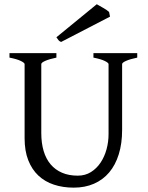

<svg xmlns="http://www.w3.org/2000/svg" viewBox="-20 -864 694 899"><path d="M622.6 -594.2Q589.4 -587.4 570.6 -579.1Q551.8 -570.8 551.8 -564V-255.9Q551.8 -191.9 536.1 -141.6Q520.5 -91.3 491.2 -56.6Q461.9 -22 419.9 -3.7Q377.9 14.6 325.2 14.6Q274.9 14.6 232.7 0.7Q190.4 -13.2 159.9 -41.7Q129.4 -70.3 112.3 -113.8Q95.2 -157.2 95.2 -216.8V-564Q95.2 -569.8 77.4 -578.6Q59.6 -587.4 24.4 -594.2V-615.2H244.1V-594.2Q210.9 -587.4 192.1 -579.1Q173.3 -570.8 173.3 -564V-241.2Q173.3 -194.3 184.3 -157.2Q195.3 -120.1 217 -94.5Q238.8 -68.8 270.5 -55.2Q302.2 -41.5 344.2 -41.5Q378.9 -41.5 405.8 -58.3Q432.6 -75.2 450.9 -102.5Q469.2 -129.9 478.8 -164.8Q488.3 -199.7 488.3 -235.8V-564Q488.3 -569.8 470.5 -578.6Q452.6 -587.4 417.5 -594.2V-615.2H622.6ZM266.1 -667.5Q257.8 -670.9 254.2 -675.5Q250.5 -680.2 244.1 -689.5L433.1 -844.2Q438 -841.3 446.3 -836.7Q454.6 -832 463.4 -826.9Q472.2 -821.8 479.5 -816.9Q486.8 -812 490.7 -808.1L495.1 -786.1Z"/></svg>

Font: Gentium Plus Viet
Style: Regular
Weight: 400
Designer: J. Victor Gaultney, Annie Olsen, Iska Routamaa, Becca Hirsbrunner
Foundry: SIL International
Version: Version 5.000